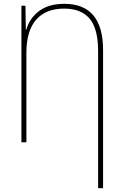

<svg xmlns="http://www.w3.org/2000/svg" viewBox="-20 -744 640 1004"><path d="M493 -477Q493 -594 448.5 -646.5Q404 -699 316 -699Q219 -699 168.5 -640.5Q118 -582 118 -468V0H92V-714H113L115 -588H117Q134 -648 184 -686Q234 -724 316 -724Q519 -724 519 -482V240H493Z"/></svg>

Font: Noto Sans Mono UI Thin
Style: Regular
Weight: 250
Monospace: yes
Designer: Monotype Design team
Foundry: Monotype Imaging Inc.
Version: Version 1.000